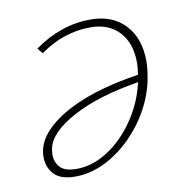

<svg xmlns="http://www.w3.org/2000/svg" viewBox="-56 -466 510 524"><g transform="rotate(-10 199.0 -203.5)"><path d="M358 -272Q358 -250 351 -215Q337 -156 300 -106Q263 -56 213.5 -26Q164 4 113 4Q72 4 54 -15.5Q36 -35 36 -64Q36 -123 113.5 -171Q191 -219 329 -240Q332 -258 332 -273Q332 -327 303 -358.5Q274 -390 223 -390Q149 -390 83 -343L71 -358Q145 -411 227 -411Q288 -411 323 -373.5Q358 -336 358 -272ZM324 -214 326 -220Q213 -202 142.5 -164Q72 -126 63 -83Q61 -73 61 -66Q61 -45 74 -30.5Q87 -16 120 -16Q164 -16 206.5 -43.5Q249 -71 280.5 -117Q312 -163 324 -214Z"/></g></svg>

Font: Ysabeau Infant Extralight
Style: Italic
Weight: 200
Italic angle: -12°
Designer: Christian Thalmann (Catharsis Fonts)
Version: Version 0.003